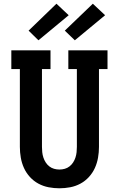

<svg xmlns="http://www.w3.org/2000/svg" viewBox="-20 -1006 640 1034"><path d="M300 8Q271 8 242 2.5Q213 -3 187 -17Q161 -31 141 -53Q121 -75 109 -101.5Q97 -128 92 -157Q87 -186 87 -215V-634H41V-735H252V-634H206V-215Q206 -201 207.5 -186.5Q209 -172 213.5 -158Q218 -144 226 -131.5Q234 -119 245.5 -110Q257 -101 271 -97Q285 -93 300 -93Q315 -93 329 -97Q343 -101 354.5 -110Q366 -119 374 -131.5Q382 -144 386.5 -158Q391 -172 392.5 -186.5Q394 -201 394 -215V-634H348V-735H559V-634H513V-215Q513 -186 508 -157Q503 -128 491 -101.5Q479 -75 459 -53Q439 -31 413 -17Q387 -3 358 2.5Q329 8 300 8ZM383 -789 329 -841 480 -986 546 -924ZM187 -789 134 -841 284 -986 350 -924Z"/></svg>

Font: Iosevka Plex Etoile
Style: Bold
Weight: 700
Designer: Belleve Invis
Foundry: Belleve Invis
Version: Version 25.1.1; ttfautohint (v1.8.4)